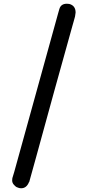

<svg xmlns="http://www.w3.org/2000/svg" viewBox="-20 -813 469 1026"><path d="M56 106Q94 -32 170 -306Q246 -580 284 -718Q286 -726 290.5 -741.5Q295 -757 297 -764Q305 -793 337 -793L350 -792Q384 -783 384 -746L381 -725Q379 -716 374 -699.5Q369 -683 367 -675Q334 -559 270 -326.5Q206 -94 174 23L136 160H135Q122 193 93 193Q84 193 77 190Q73 189 68 186.5Q63 184 54 174Q45 164 45 151Q45 143 46 139Z"/></svg>

Font: Soda Fountain
Style: Regular
Weight: 400
Version: Version 1.0